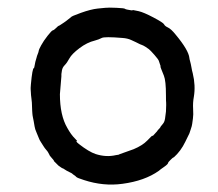

<svg xmlns="http://www.w3.org/2000/svg" viewBox="-20 -462 587 516"><path d="M157 -405 171 -416Q171 -418 197.5 -427.5Q224 -437 242.5 -439Q261 -441 263 -441Q272 -442 293 -441Q314 -440 315.5 -438.5Q317 -437 323 -436Q329 -435 331.5 -434.5Q334 -434 335 -434Q336 -434 336 -434.5Q336 -435 337.5 -435Q339 -435 352.5 -432Q366 -429 392.5 -415Q419 -401 421 -396.5Q423 -392 431.5 -388Q440 -384 452 -369Q487 -327 489 -306Q489 -304 491 -297Q493 -290 494.5 -281Q496 -272 498 -265Q506 -232 501 -202Q498 -186 499 -169.5Q500 -153 498.5 -143.5Q497 -134 496.5 -129Q496 -124 492.5 -114Q489 -104 489 -103.5Q489 -103 478 -81Q466 -56 447 -39H446Q444 -38 438 -32Q432 -26 432 -25Q432 -21 421 -13.5Q410 -6 407 -3Q369 24 309 32Q258 39 206 22Q187 16 185 13.5Q183 11 179 8.5Q175 6 174.5 5Q174 4 166.5 0.5Q159 -3 154 -6.5Q149 -10 148.5 -9.5Q148 -9 137 -17L125 -29V-30Q124 -32 119 -37.5Q114 -43 114 -43.5Q114 -44 112 -47.5Q110 -51 109 -53Q108 -55 104 -59.5Q100 -64 97 -69Q94 -74 90 -80Q86 -86 84.5 -90.5Q83 -95 78.5 -105Q74 -115 73 -122Q72 -129 70.5 -136.5Q69 -144 68.5 -146.5Q68 -149 67.5 -152Q67 -155 67 -157Q67 -159 66.5 -164Q66 -169 66 -177.5Q66 -186 64.5 -197Q63 -208 63 -213Q63 -218 62.5 -220.5Q62 -223 63 -235Q67 -279 71 -279Q72 -279 73.5 -288Q75 -297 76.5 -301Q78 -305 78.5 -308Q79 -311 81.5 -317Q84 -323 84 -325.5Q84 -328 90.5 -340Q97 -352 108 -366Q119 -380 122 -380.5Q125 -381 131 -387Q137 -393 137.5 -392.5Q138 -392 147.5 -398.5Q157 -405 157 -405ZM145 -257 141 -209Q141 -152 161 -118Q164 -113 166 -109.5Q168 -106 171 -102Q174 -98 176.5 -95Q179 -92 183.5 -87.5Q188 -83 187 -83Q182 -83 192 -75Q219 -54 237 -48Q265 -39 291 -45Q292 -45 294 -45.5Q296 -46 297.5 -46Q299 -46 300 -47L311 -51L339 -61Q363 -71 376 -84.5Q389 -98 389 -97H391L402 -109L404 -112Q409 -117 410 -118.5Q411 -120 411.5 -121Q412 -122 412.5 -123Q413 -124 413.5 -124Q414 -124 414 -124.5Q414 -125 418 -129.5Q422 -134 423.5 -143Q425 -152 426 -162Q427 -185 426.5 -186.5Q426 -188 426 -206Q426 -245 420.5 -258.5Q415 -272 413.5 -276Q412 -280 411.5 -281.5Q411 -283 411.5 -283.5Q412 -284 410 -289Q408 -294 407 -298Q406 -302 395 -314.5Q384 -327 380 -330Q376 -333 370.5 -336.5Q365 -340 360.5 -341.5Q356 -343 352.5 -345Q349 -347 345.5 -348.5Q342 -350 332.5 -354.5Q323 -359 309 -360Q261 -364 253.5 -360Q246 -356 235 -353Q214 -348 193.5 -332.5Q173 -317 166.5 -305Q160 -293 154 -287Q148 -281 146.5 -273Q145 -265 145 -263Q145 -261 145 -257Z"/></svg>

Font: Jackwrite
Style: Regular
Weight: 400
Version: Version 1.0d1e1